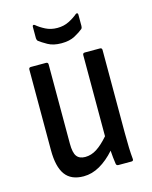

<svg xmlns="http://www.w3.org/2000/svg" viewBox="-103 -722 630 798"><g transform="rotate(-15 212.0 -323.0)"><path d="M158 8Q104 8 79 -26.5Q54 -61 54 -132V-479Q54 -488 63 -488H128Q137 -488 137 -479V-138Q137 -99 148.5 -83.5Q160 -68 185 -68Q211 -68 235 -83.5Q259 -99 286 -130V-479Q286 -488 295 -488H360Q369 -488 369 -479V-122Q369 -85 370 -58Q371 -31 373 -11Q375 0 365 0H309Q300 0 299 -9Q295 -35 293 -66Q262 -31 228 -11.5Q194 8 158 8ZM212 -550Q177 -550 154 -563Q131 -576 118 -586Q114 -592 114 -598V-647Q114 -652 117 -653.5Q120 -655 124 -652Q139 -639 161.5 -627.5Q184 -616 212 -616Q240 -616 262.5 -627.5Q285 -639 300 -652Q304 -655 307 -653.5Q310 -652 310 -647V-598Q310 -590 306 -586Q293 -575 270 -562.5Q247 -550 212 -550Z"/></g></svg>

Font: Sofia Sans Condensed Medium
Style: Regular
Weight: 500
Designer: Botio Nikoltchev, Ani Petrova
Foundry: lettersoup
Version: Version 4.101; ttfautohint (v1.8.4.7-5d5b)